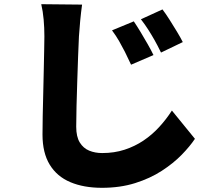

<svg xmlns="http://www.w3.org/2000/svg" viewBox="-20 -818 1040 917"><path d="M619 -716Q634 -694 651.5 -665Q669 -636 685.5 -607Q702 -578 713 -555L606 -509Q590 -544 576.5 -570.5Q563 -597 549 -621.5Q535 -646 515 -673ZM756 -773Q772 -752 790 -723.5Q808 -695 825 -667Q842 -639 853 -617L749 -567Q732 -602 717.5 -627.5Q703 -653 688 -676.5Q673 -700 653 -726ZM372 -796Q367 -760 363 -718.5Q359 -677 357 -644Q355 -605 353 -548.5Q351 -492 349 -430.5Q347 -369 345.5 -311.5Q344 -254 344 -213Q344 -165 361 -137.5Q378 -110 406 -98.5Q434 -87 468 -87Q526 -87 575 -103Q624 -119 665 -146.5Q706 -174 740 -211Q774 -248 801 -290L911 -155Q887 -119 847.5 -78.5Q808 -38 752.5 -2Q697 34 625.5 56.5Q554 79 467 79Q380 79 316 52Q252 25 217.5 -31.5Q183 -88 183 -175Q183 -213 184 -264.5Q185 -316 186.5 -372.5Q188 -429 189 -483Q190 -537 191 -579.5Q192 -622 192 -644Q192 -685 188.5 -724.5Q185 -764 177 -798Z"/></svg>

Font: Noto Sans SC Black
Style: Regular
Weight: 900
Designer: Ryoko NISHIZUKA  (kana, bopomofo & ideographs); Paul D. Hunt (Latin, Greek & Cyrillic); Sandoll Communications , Soo-you
Foundry: Adobe
Version: Version 2.004-H2;hotconv 1.0.118;makeotfexe 2.5.65603